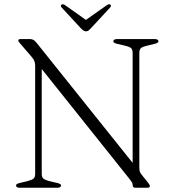

<svg xmlns="http://www.w3.org/2000/svg" viewBox="-20 -884 820 904"><path d="M267.5 -10.5Q267.5 -6 263.2 -3Q259 0 250.5 0H72.5Q64 0 59.8 -3Q55.5 -6 55.5 -10.5Q55.5 -18 69.5 -21.5L108.5 -31Q131.5 -37 138.5 -43.5Q145.5 -50 145.5 -66.5V-575.5Q145.5 -588 141.2 -598Q137 -608 120 -627L73.5 -680.5Q69 -686 67.5 -688.8Q66 -691.5 66 -693.5Q66 -697 68.8 -698.5Q71.5 -700 76.5 -700H121Q130 -700 136.8 -696.5Q143.5 -693 151 -684L621 -96.5L604.5 -75V-633.5Q604.5 -650 597.8 -656.8Q591 -663.5 568 -669L528 -678.5Q513.5 -682.5 513.5 -689.5Q513.5 -694.5 518 -697.2Q522.5 -700 530.5 -700H709Q717.5 -700 721.8 -697.2Q726 -694.5 726 -689.5Q726 -682.5 711.5 -678.5L673 -669Q649.5 -663.5 642.8 -656.8Q636 -650 636 -633.5V-94Q636 -82 638.5 -75.5Q641 -69 646.5 -62L677 -24Q681.5 -18 683.5 -14.5Q685.5 -11 685.5 -7.5Q685.5 -4.5 682.8 -2.2Q680 0 672.5 0H618Q605 0 605 -10.5Q605 -17.5 602.5 -23Q600 -28.5 588.5 -43L157 -583.5L176.5 -603V-66.5Q176.5 -50.5 183.5 -43.8Q190.5 -37 213.5 -31L253.5 -21.5Q267.5 -17.5 267.5 -10.5ZM390.5 -786 286 -860Q275.5 -866.5 270 -862.5Q267 -860.5 266.5 -856.8Q266 -853 270.5 -848.5L361 -750.5Q367.5 -744 372.8 -740.2Q378 -736.5 385 -736.5Q392 -736.5 396.8 -740.2Q401.5 -744 407.5 -750.5L498.5 -848.5Q502.5 -853 502.2 -856.8Q502 -860.5 499.5 -862.5Q493.5 -866.5 483.5 -860L378.5 -786Z"/></svg>

Font: Fraunces ExtraLight
Style: Regular
Weight: 250
Version: Version 1.000;[b76b70a41]